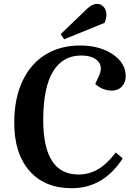

<svg xmlns="http://www.w3.org/2000/svg" viewBox="-20 -966 693 1000"><path d="M295.9 -788.1 433.1 -919.9Q460.4 -945.8 485.8 -945.8Q505.9 -945.8 520 -930.2Q534.2 -914.6 534.2 -890.1Q534.2 -869.6 524.9 -847.2L314 -761.2ZM476.1 -528.8 495.1 -569.8Q517.1 -617.2 490.5 -647Q463.9 -676.8 401.9 -676.8Q306.6 -676.8 256.1 -593.5Q205.6 -510.3 205.1 -341.8Q205.1 -57.1 388.2 -57.1Q444.3 -57.1 491 -84.7Q537.6 -112.3 583 -171.9L619.1 -141.1Q519 14.2 354 14.2Q211.9 14.2 132.6 -77.1Q53.2 -168.5 54.2 -330.1Q54.7 -453.6 97.2 -543.9Q139.6 -634.3 216.8 -681.6Q293.9 -729 397 -729Q499 -729 566.9 -683.3Q634.8 -637.7 634.8 -568.8Q634.8 -536.1 614.5 -515.1Q594.2 -494.1 564 -494.1Q513.7 -494.1 476.1 -528.8Z"/></svg>

Font: Literata SemiBold
Style: Italic
Weight: 650
Italic angle: -2.39999°
Designer: Latin by Veronika Burian and Jose Scaglione. Greek by Irene Vlachou. Cyrillic by Vera Evstafieva
Foundry: TypeTogether
Version: Version 3.021